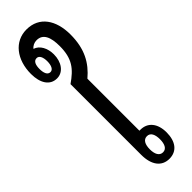

<svg xmlns="http://www.w3.org/2000/svg" viewBox="-312 -919 924 924"><g transform="rotate(-45 150.0 -456.5)"><path d="M140 -920C58 -920 4 -850 4 -753C4 -691 30 -649 78 -649C121 -649 149 -690 149 -742C149 -784 130 -820 98 -830C107 -842 122 -849 138 -849C181 -849 197 -811 197 -750C197 -665 166 -627 104 -584V-103C104 -33 135 7 187 7C238 7 267 -31 267 -93C267 -154 236 -191 187 -191C185 -191 182 -191 180 -191V-545C238 -594 273 -655 273 -753C273 -851 227 -920 140 -920ZM77 -693C57 -693 50 -715 50 -741C50 -767 57 -788 77 -788C95 -788 103 -767 103 -741C103 -715 95 -693 77 -693ZM187 -147C211 -147 221 -124 221 -92C221 -60 211 -37 187 -37C163 -37 152 -60 152 -92C152 -125 163 -147 187 -147Z"/></g></svg>

Font: Noto Sans Thai Looped ExtraCondensed
Style: Regular
Weight: 400
Width: 2
Designer: Sasikarn Vongin, Ben Mitchell
Foundry: The Fontpad Ltd
Version: Version 1.001